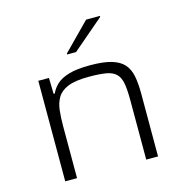

<svg xmlns="http://www.w3.org/2000/svg" viewBox="-108 -840 906 941"><g transform="rotate(-15 344.5 -369.5)"><path d="M108 0V-510H162L164 -429H170Q181 -454 202.5 -474Q224 -494 264.5 -506Q305 -518 372 -518Q439 -518 480 -506Q521 -494 542.5 -470Q564 -446 571.5 -408.5Q579 -371 579 -318V0H519V-301Q519 -355 513 -387.5Q507 -420 489 -437Q471 -454 438 -459.5Q405 -465 352 -465Q284 -465 246.5 -450Q209 -435 192.5 -407.5Q176 -380 172 -343.5Q168 -307 168 -263V0ZM278 -598V-603L412 -739H482V-734L323 -598Z"/></g></svg>

Font: Saira Expanded Light
Style: Regular
Weight: 300
Width: 7
Designer: Hector Gatti with collaboration of the Omnibus-Type team
Foundry: Omnibus-Type
Version: Version 1.101